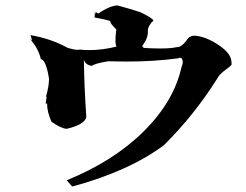

<svg xmlns="http://www.w3.org/2000/svg" viewBox="-20 -710 903 705"><path d="M245 -25 225 -48Q397 -118 507.5 -227.5Q618 -337 646 -462Q651 -474 651 -482Q651 -498 640 -498Q638 -498 635 -496Q547 -484 444 -484L377 -485Q328 -477 317 -468Q293 -472 288 -491Q289 -397 297 -279Q289 -252 225 -237Q205 -238 169 -263Q153 -299 153 -328V-331Q151 -329 149 -329Q148 -329 148 -332L151 -353Q151 -356 149 -356Q160 -393 160 -421Q149 -490 130 -493Q121 -533 89 -568L98 -561L92 -581Q168 -568 229 -534Q253 -527 266 -527L273 -528Q290 -526 307 -526Q356 -526 408 -539Q404 -545 404 -562Q404 -578 407 -602Q385 -624 385 -630L386 -632Q371 -638 327 -646L328 -656Q328 -666 324 -669L331 -656L330 -661Q330 -665 332 -665Q335 -665 340 -660Q385 -690 412 -690Q456 -678 496 -665Q543 -642 543 -634L542 -632Q539 -632 531 -620Q523 -608 523 -599V-593Q523 -568 502 -541L508 -534Q542 -532 568 -532Q609 -532 629 -537H631Q646 -537 664 -560Q674 -579 695 -579Q736 -576 783 -544.5Q830 -513 830 -481V-477L831 -475Q831 -470 810 -455Q785 -437 778 -422Q693 -287 582 -177Q453 -81 245 -25Z"/></svg>

Font: Xiangcui Kesong Xiangcui Kesong
Style: Regular
Weight: 400
Version: Version 1.501;March 28, 2024;FontCreator 14.0.0.2814 64-bit